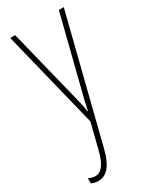

<svg xmlns="http://www.w3.org/2000/svg" viewBox="-198 -582 713 879"><g transform="rotate(-30 158.0 -142.5)"><path d="M23 -527 150 -13 116 122C97 198 70 216 45 216C34 216 20 212 10 206V234C22 239 32 242 45 242C87 242 120 213 142 125L306 -527H280L183 -142C177 -120 172 -99 164 -59H162C159 -73 161 -76 145 -140L49 -527Z"/></g></svg>

Font: Noto Sans Kannada ExtraCondensed Thin
Style: Regular
Weight: 100
Width: 2
Designer: Jelle Bosma - Monotype Design Team
Foundry: Monotype Imaging Inc.
Version: Version 2.005